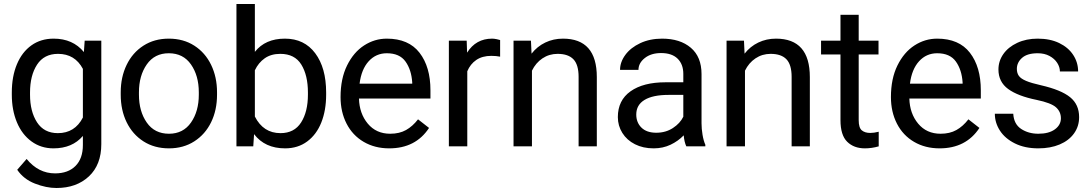

<svg xmlns="http://www.w3.org/2000/svg" viewBox="-20 -731 5451 959"><path d="M248 -538Q344 -538 399 -471L403 -528H486V-11Q486 92 424 150Q362 208 262 208Q211 208 154.5 186Q98 164 66 117L113 63Q172 135 255 135Q320 135 357 98Q394 61 394 -7V-52Q341 10 247 10Q185 10 137.5 -24.5Q90 -59 64.5 -120Q39 -181 39 -258V-269Q39 -349 64.5 -410Q90 -471 137 -504.5Q184 -538 248 -538ZM269 -66Q354 -66 394 -144V-387Q354 -462 270 -462Q200 -462 165 -408Q130 -354 130 -269V-258Q130 -174 165 -120Q200 -66 269 -66Z M823 -538Q896 -538 950.5 -503Q1005 -468 1034.5 -407Q1064 -346 1064 -270V-258Q1064 -181 1034.5 -120.5Q1005 -60 950.5 -25Q896 10 824 10Q751 10 696.5 -25Q642 -60 612.5 -120.5Q583 -181 583 -258V-270Q583 -346 612.5 -407Q642 -468 696.5 -503Q751 -538 823 -538ZM824 -63Q895 -63 934 -119Q973 -175 973 -258V-270Q973 -353 934 -409Q895 -465 823 -465Q752 -465 713 -409Q674 -353 674 -270V-258Q674 -175 713 -119Q752 -63 824 -63Z M1404 10Q1303 10 1249 -61L1245 0H1161V-711H1253V-472Q1305 -538 1403 -538Q1500 -538 1554.5 -465Q1609 -392 1609 -269V-258Q1609 -180 1585 -119.5Q1561 -59 1514.5 -24.5Q1468 10 1404 10ZM1380 -462Q1334 -462 1302.5 -440Q1271 -418 1253 -380V-149Q1295 -66 1381 -66Q1450 -66 1484 -119.5Q1518 -173 1518 -258V-269Q1518 -355 1485 -408.5Q1452 -462 1380 -462Z M1681 -246Q1681 -338 1713.5 -404Q1746 -470 1798.5 -504Q1851 -538 1912 -538Q2021 -538 2075.5 -467.5Q2130 -397 2130 -280V-239H1773Q1775 -164 1817 -113.5Q1859 -63 1929 -63Q1975 -63 2008 -81.5Q2041 -100 2068 -135L2123 -92Q2056 10 1924 10Q1852 10 1796.5 -22.5Q1741 -55 1711 -113.5Q1681 -172 1681 -246ZM1776 -313H2039V-319Q2035 -382 2005.5 -423.5Q1976 -465 1912 -465Q1858 -465 1821.5 -425Q1785 -385 1776 -313Z M2222 -528H2311L2313 -468Q2357 -538 2438 -538Q2447 -538 2460 -535.5Q2473 -533 2478 -531V-448Q2458 -452 2434 -452Q2389 -452 2359 -431.5Q2329 -411 2314 -375V0H2222Z M2545 -528H2632L2635 -463Q2663 -499 2703.5 -518.5Q2744 -538 2792 -538Q2961 -538 2961 -346V0H2870V-347Q2870 -408 2844 -435Q2818 -462 2765 -462Q2723 -462 2689.5 -439.5Q2656 -417 2637 -378V0H2545Z M3282 -466Q3232 -466 3200.5 -441Q3169 -416 3169 -382H3077Q3077 -421 3103.5 -457Q3130 -493 3178 -515.5Q3226 -538 3287 -538Q3377 -538 3430.5 -492.5Q3484 -447 3484 -361V-115Q3484 -88 3489 -58Q3494 -28 3503 -8V0H3408Q3398 -21 3395 -55Q3367 -26 3329 -8Q3291 10 3245 10Q3192 10 3151.5 -10.5Q3111 -31 3088.5 -67Q3066 -103 3066 -146Q3066 -230 3129.5 -275Q3193 -320 3304 -320H3393V-362Q3393 -410 3364.5 -438Q3336 -466 3282 -466ZM3393 -148V-257H3319Q3241 -257 3199.5 -232Q3158 -207 3158 -159Q3158 -119 3184 -93.5Q3210 -68 3258 -68Q3305 -68 3341 -91.5Q3377 -115 3393 -148Z M3609 -528H3696L3699 -463Q3727 -499 3767.5 -518.5Q3808 -538 3856 -538Q4025 -538 4025 -346V0H3934V-347Q3934 -408 3908 -435Q3882 -462 3829 -462Q3787 -462 3753.5 -439.5Q3720 -417 3701 -378V0H3609Z M4327 -67Q4345 -67 4369 -73V0Q4334 10 4300 10Q4245 10 4211.5 -23Q4178 -56 4178 -131V-459H4081V-528H4178V-657H4269V-528H4368V-459H4269V-131Q4269 -93 4284.5 -80Q4300 -67 4327 -67Z M4430 -246Q4430 -338 4462.5 -404Q4495 -470 4547.5 -504Q4600 -538 4661 -538Q4770 -538 4824.5 -467.5Q4879 -397 4879 -280V-239H4522Q4524 -164 4566 -113.5Q4608 -63 4678 -63Q4724 -63 4757 -81.5Q4790 -100 4817 -135L4872 -92Q4805 10 4673 10Q4601 10 4545.5 -22.5Q4490 -55 4460 -113.5Q4430 -172 4430 -246ZM4525 -313H4788V-319Q4784 -382 4754.5 -423.5Q4725 -465 4661 -465Q4607 -465 4570.5 -425Q4534 -385 4525 -313Z M5158 -232Q5064 -251 5015.5 -286.5Q4967 -322 4967 -384Q4967 -426 4991.5 -461Q5016 -496 5061 -517Q5106 -538 5163 -538Q5225 -538 5270.5 -516Q5316 -494 5340.5 -456.5Q5365 -419 5365 -374H5274Q5274 -396 5260.5 -417Q5247 -438 5222 -451.5Q5197 -465 5163 -465Q5111 -465 5085 -442Q5059 -419 5059 -387Q5059 -366 5069 -352Q5079 -338 5105 -327Q5131 -316 5180 -305Q5280 -282 5325 -245.5Q5370 -209 5370 -146Q5370 -100 5344.5 -64.5Q5319 -29 5273 -9.5Q5227 10 5166 10Q5099 10 5049.5 -14.5Q5000 -39 4974.5 -78.5Q4949 -118 4949 -163H5041Q5044 -111 5080.5 -87Q5117 -63 5166 -63Q5219 -63 5249 -85Q5279 -107 5279 -140Q5279 -173 5254.5 -195Q5230 -217 5158 -232Z"/></svg>

Font: Freesentation 5 Medium
Style: Regular
Weight: 500
Designer: glyphs from Roboto by Christian Robertson / Hangul glyphs from Noto Sans CJK(Source Han Sans) by Jang Soo-young and Kang
Foundry: PT&
Version: Version 2.001